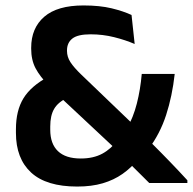

<svg xmlns="http://www.w3.org/2000/svg" viewBox="-20 -672 708 705"><path d="M528 0Q519 -9 504.5 -23.5Q490 -38 473.5 -54.2Q457 -70.5 442.8 -84.8Q428.5 -99 421 -106.5L404 -125.5L180 -335L160 -357Q126.5 -391 110.5 -421.5Q94.5 -452 94.5 -493V-496.5Q94.5 -569 142.5 -610.5Q190.5 -652 286.5 -652Q346.5 -652 389.8 -641.5Q433 -631 463 -617L474.5 -510.5Q441 -525 399.2 -535.5Q357.5 -546 312.5 -546Q265.5 -546 245.8 -530.5Q226 -515 226 -487V-485Q226 -463 238.8 -443.5Q251.5 -424 278 -398.5L477.5 -207L507.5 -175Q524 -159 540 -143Q556 -127 571.8 -111Q587.5 -95 603.5 -78.5Q619.5 -62 635.5 -45Q651.5 -28 668 -10V0ZM263.5 13Q150 13 94.2 -38.5Q38.5 -90 38.5 -184V-197.5Q38.5 -266 66.2 -311.2Q94 -356.5 158.5 -391L225.5 -312Q193 -296.5 178.8 -272.2Q164.5 -248 164.5 -207.5V-195.5Q164.5 -144 192.8 -117Q221 -90 276.5 -90Q323 -90 355.8 -107.8Q388.5 -125.5 412 -158L445.5 -198.5Q469.5 -241 482.5 -292Q495.5 -343 500.5 -400.5H621.5Q612.5 -319 590 -249.8Q567.5 -180.5 525.5 -125L488 -88Q462 -56 430 -33.5Q398 -11 357.2 1Q316.5 13 263.5 13Z"/></svg>

Font: Anek Bangla
Style: Semi-bold
Weight: 600
Designer: Sulekha Rajkumar (Bangla), Yesha Goshar (Latin)
Foundry: Ek Type
Version: Version 1.002;March 21, 2022;FontCreator 13.0.0.2683 64-bit